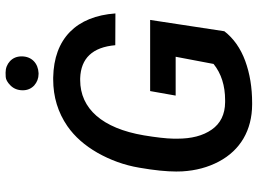

<svg xmlns="http://www.w3.org/2000/svg" viewBox="-140 -796 945 705"><g transform="rotate(-90 332.5 -443.5)"><path d="M353.5 -832.5C353.5 -815.4 359.4 -801.8 371.1 -790.5C383.3 -779.8 397.5 -774.4 413.6 -774.4C414.6 -774.4 415.5 -774.4 416.5 -774.4C452.1 -775.9 478 -799.3 478 -836.4C478 -854 472.2 -868.2 460.4 -879.4C448.7 -890.1 434.6 -895.5 418 -895.5C417 -895.5 411.6 -895.5 402.3 -895C393.1 -894.5 382.3 -888.7 371.1 -877.4C359.4 -865.7 353.5 -850.6 353.5 -832.5ZM611.8 -364.7H350.6L334 -271H476.6L450.2 -131.8C415 -103.5 370.6 -89.4 316.9 -89.4C314.5 -89.4 312 -89.4 309.6 -89.4C265.1 -89.8 231.4 -106.4 209 -138.7C186.5 -170.9 175.8 -212.9 175.8 -265.1C175.8 -269.5 175.8 -273.9 175.8 -278.3C176.3 -306.6 180.7 -343.3 188 -387.7C213.9 -540.5 286.1 -621.6 391.1 -621.6C393.1 -621.6 395.5 -621.6 397.5 -621.6C471.2 -619.1 511.7 -576.2 519 -492.7L635.7 -492.2C630.4 -564 607.9 -619.6 567.9 -659.2C527.3 -698.7 471.7 -719.2 400.4 -720.7C397.9 -720.7 395.5 -720.7 393.6 -720.7C329.1 -720.7 272 -703.1 221.7 -668.5C183.1 -641.6 150.9 -605 124 -558.1C97.2 -510.7 78.6 -460 69.3 -404.8C59.6 -349.6 55.2 -304.2 55.2 -269C55.2 -261.2 55.2 -253.9 55.7 -247.1C58.6 -196.8 70.8 -151.9 91.8 -112.3C133.8 -33.2 207 9.3 300.8 9.8C302.7 9.8 305.2 9.8 307.1 9.8C363.3 9.8 414.6 1.5 461.4 -15.6C507.8 -32.7 544.4 -58.6 570.3 -92.3Z"/></g></svg>

Font: Roboto Medium
Style: Italic
Weight: 500
Italic angle: -12°
Designer: Google
Version: Version 2.137; 2017